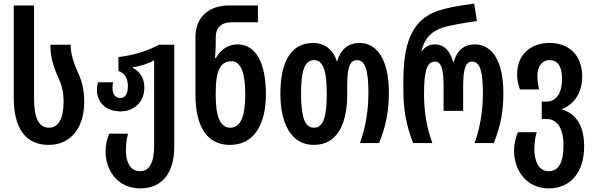

<svg xmlns="http://www.w3.org/2000/svg" viewBox="-20 -790 3281 1060"><path d="M249 10C377 10 445 -93 445 -227C445 -295 432 -343 411 -388C388 -441 370 -489 370 -543H258C258 -466 279 -414 304 -356C321 -320 331 -282 331 -227C331 -144 307 -85 250 -85C193 -85 168 -142 168 -246V-760H56V-249C56 -77 125 10 249 10Z M754 250C875 250 942 166 942 19V-543H858C795 -509 719 -485 634 -475V-398C666 -388 686 -360 686 -315C686 -277 674 -249 645 -249C615 -249 601 -272 601 -306C601 -316 603 -326 604 -336H521C517 -322 515 -309 515 -294C515 -226 564 -175 645 -175C720 -175 777 -226 777 -307C777 -359 751 -397 713 -415V-419C756 -424 798 -439 831 -457V12C831 105 807 155 753 155C693 155 675 93 675 42C675 4 680 -27 687 -52H583C570 -20 563 7 563 49C563 143 623 250 754 250Z M1250 10C1380 10 1448 -99 1448 -270C1448 -445 1391 -545 1292 -545C1242 -545 1200 -519 1172 -470H1167C1170 -505 1171 -527 1171 -548V-584C1171 -640 1205 -667 1257 -667H1404V-760H1243C1143 -760 1059 -703 1059 -586V-269C1059 -82 1128 10 1250 10ZM1251 -85C1196 -85 1171 -146 1171 -262V-283C1171 -398 1197 -452 1257 -452C1311 -452 1334 -386 1334 -270C1334 -150 1310 -85 1251 -85Z M1712 10C1848 10 1897 -115 1897 -269V-323C1897 -421 1913 -458 1952 -458C1996 -458 2014 -401 2014 -278C2014 -183 1999 -86 1967 0H2073C2112 -97 2127 -181 2127 -280C2127 -453 2066 -553 1964 -553C1907 -553 1860 -520 1842 -452H1839C1820 -520 1766 -553 1710 -553C1582 -553 1528 -443 1528 -272C1528 -113 1585 10 1712 10ZM1713 -85C1661 -85 1642 -149 1642 -272C1642 -397 1661 -458 1713 -458C1766 -458 1784 -396 1784 -272C1784 -147 1766 -85 1713 -85Z M2261 0H2367C2336 -84 2321 -172 2321 -272C2321 -394 2336 -450 2381 -450C2416 -450 2429 -409 2429 -314V-178H2537V-314C2537 -410 2551 -450 2586 -450C2631 -450 2646 -393 2646 -274C2646 -179 2631 -86 2600 0H2706C2745 -97 2759 -177 2759 -276C2759 -445 2702 -545 2601 -545C2543 -545 2501 -511 2485 -447H2482C2466 -511 2428 -545 2383 -545C2356 -545 2329 -537 2308 -506H2306C2325 -581 2359 -615 2423 -637C2459 -650 2546 -664 2613 -674L2598 -770C2504 -758 2441 -745 2400 -731C2244 -680 2207 -532 2207 -345V-291C2207 -185 2222 -101 2261 0Z M3010 250C3131 250 3205 160 3205 18C3205 -101 3155 -165 3083 -185V-188C3155 -217 3194 -282 3194 -369C3194 -488 3118 -553 3015 -553C2911 -553 2835 -490 2835 -381C2835 -344 2840 -327 2851 -296H2956C2950 -324 2947 -342 2947 -372C2947 -420 2969 -458 3014 -458C3059 -458 3083 -424 3083 -353C3083 -280 3053 -229 2998 -229H2971V-133H2998C3054 -133 3091 -85 3091 13C3091 109 3063 155 3009 155C2950 155 2930 91 2930 35C2930 -4 2936 -37 2943 -60H2839C2827 -32 2818 5 2818 43C2818 145 2882 250 3010 250Z"/></svg>

Font: Noto Sans Georgian ExtraCondensed SemiBold
Style: Regular
Weight: 600
Width: 2
Designer: Monotype Design Team, Akaki Razmadze
Foundry: Google LLC
Version: Version 2.005